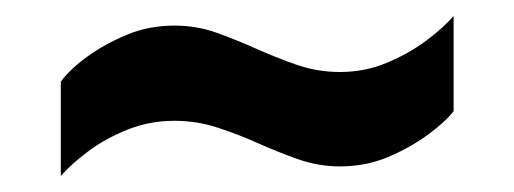

<svg xmlns="http://www.w3.org/2000/svg" viewBox="-20 -420 643 240"><path d="M56 -200V-318Q68 -334 89.5 -349.5Q111 -365 138.5 -376.5Q166 -388 198 -388Q226 -388 251 -379Q276 -370 300.5 -359Q325 -348 351 -339Q377 -330 405 -330Q436 -330 463.5 -341.5Q491 -353 512.5 -369Q534 -385 547 -400V-281Q536 -267 514 -251Q492 -235 464.5 -223.5Q437 -212 405 -212Q378 -212 352.5 -221Q327 -230 302.5 -241Q278 -252 252 -260.5Q226 -269 198 -269Q167 -269 139.5 -258Q112 -247 90.5 -231Q69 -215 56 -200Z"/></svg>

Font: Archivo SemiCondensed ExtraBold
Style: Regular
Weight: 800
Width: 4
Designer: Hector Gatti
Foundry: Omnibus-Type
Version: Version 2.001